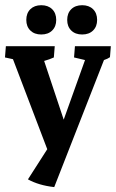

<svg xmlns="http://www.w3.org/2000/svg" viewBox="-21 -558 456 752"><path d="M140.6 -422.9Q113.8 -422.9 97.9 -438.5Q82 -454.1 82 -480Q82 -506.3 97.9 -522Q113.8 -537.6 140.6 -537.6Q167.5 -537.6 183.3 -522Q199.2 -506.3 199.2 -480Q199.2 -454.1 183.3 -438.5Q167.5 -422.9 140.6 -422.9ZM300.8 -422.9Q273.9 -422.9 258.1 -438.5Q242.2 -454.1 242.2 -480Q242.2 -506.3 258.1 -522Q273.9 -537.6 300.8 -537.6Q327.6 -537.6 343.5 -522Q359.4 -506.3 359.4 -480Q359.4 -454.1 343.5 -438.5Q327.6 -422.9 300.8 -422.9ZM191.4 174.8Q130.9 168 88.4 144.5L164.1 26.4L29.8 -326.2L-1.5 -333L2 -377H193.4L189.9 -333Q174.3 -325.7 151.9 -319.3L228.5 -89.4L312 -322.8L269 -333L272.5 -377H413.1L409.7 -334Q400.9 -327.6 386.2 -322.8Z"/></svg>

Font: Markazi Text
Style: Bold
Weight: 700
Designer: Borna Izadpanah (Arabic designer), Fiona Ross (Arabic design director) and Florian Runge (Latin designer)
Foundry: Borna Izadpanah and Florian Runge
Version: Version 1.001; ttfautohint (v1.8.3)